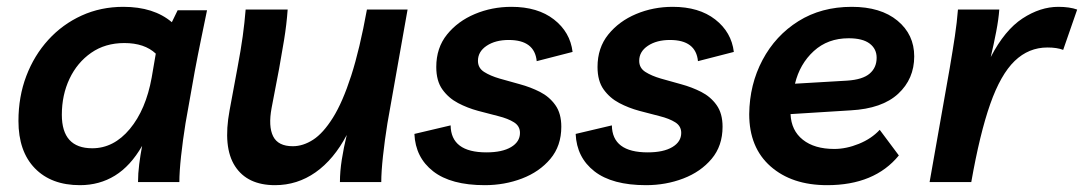

<svg xmlns="http://www.w3.org/2000/svg" viewBox="-20 -533 3173 562"><path d="M214 9Q130 9 82 -40.5Q34 -90 34 -179Q34 -250 57 -310.5Q80 -371 121.5 -416.5Q163 -462 219 -487.5Q275 -513 341 -513Q430 -513 483 -468L500 -503H586Q578 -464 568.5 -418Q559 -372 550 -324L523 -172Q515 -122 510 -76Q505 -30 505 0H384Q384 -25 387.5 -52.5Q391 -80 396 -106Q362 -47 316.5 -19Q271 9 214 9ZM250 -99Q313 -99 360 -155.5Q407 -212 424 -306L436 -376Q403 -407 344 -407Q288 -407 247 -378.5Q206 -350 183.5 -302.5Q161 -255 161 -197Q161 -99 250 -99Z M785 9Q704 9 668 -46.5Q632 -102 652 -210L675 -334Q685 -387 690.5 -427Q696 -467 699 -505H822Q819 -462 811.5 -416Q804 -370 797 -332L775 -217Q765 -163 779.5 -134Q794 -105 837 -105Q867 -105 896.5 -124Q926 -143 954.5 -188.5Q983 -234 1008 -311.5Q1033 -389 1054 -505H1173L1114 -172Q1106 -122 1101 -76Q1096 -30 1096 0H975Q975 -31 980.5 -66Q986 -101 995 -138Q957 -66 903.5 -28.5Q850 9 785 9Z M1399 9Q1300 9 1248 -31.5Q1196 -72 1193 -141L1299 -166Q1300 -87 1404 -87Q1450 -87 1476 -102.5Q1502 -118 1502 -144Q1502 -164 1484.5 -175Q1467 -186 1439 -193Q1411 -200 1379.5 -208.5Q1348 -217 1320.5 -231.5Q1293 -246 1275 -271Q1257 -296 1257 -337Q1257 -393 1288.5 -432Q1320 -471 1370 -492Q1420 -513 1477 -513Q1554 -513 1601.5 -476Q1649 -439 1656 -381L1551 -354Q1545 -416 1469 -416Q1430 -416 1404.5 -399Q1379 -382 1379 -355Q1379 -334 1397 -322.5Q1415 -311 1442.5 -303Q1470 -295 1501.5 -286.5Q1533 -278 1560.5 -264Q1588 -250 1605.5 -225.5Q1623 -201 1623 -162Q1623 -106 1591 -68Q1559 -30 1508 -10.5Q1457 9 1399 9Z M1871 9Q1772 9 1720 -31.5Q1668 -72 1665 -141L1771 -166Q1772 -87 1876 -87Q1922 -87 1948 -102.5Q1974 -118 1974 -144Q1974 -164 1956.5 -175Q1939 -186 1911 -193Q1883 -200 1851.5 -208.5Q1820 -217 1792.5 -231.5Q1765 -246 1747 -271Q1729 -296 1729 -337Q1729 -393 1760.5 -432Q1792 -471 1842 -492Q1892 -513 1949 -513Q2026 -513 2073.5 -476Q2121 -439 2128 -381L2023 -354Q2017 -416 1941 -416Q1902 -416 1876.5 -399Q1851 -382 1851 -355Q1851 -334 1869 -322.5Q1887 -311 1914.5 -303Q1942 -295 1973.5 -286.5Q2005 -278 2032.5 -264Q2060 -250 2077.5 -225.5Q2095 -201 2095 -162Q2095 -106 2063 -68Q2031 -30 1980 -10.5Q1929 9 1871 9Z M2401 9Q2298 9 2235.5 -46Q2173 -101 2173 -199Q2174 -286 2212 -357.5Q2250 -429 2317 -471Q2384 -513 2473 -513Q2558 -513 2607 -472.5Q2656 -432 2656 -368Q2656 -302 2609 -258.5Q2562 -215 2470 -210L2294 -199Q2296 -151 2330 -124Q2364 -97 2422 -97Q2457 -97 2494 -112Q2531 -127 2555 -153L2611 -78Q2540 9 2401 9ZM2464 -421Q2403 -421 2362 -383.5Q2321 -346 2307 -288L2460 -297Q2505 -300 2525.5 -317.5Q2546 -335 2546 -364Q2546 -390 2525.5 -405.5Q2505 -421 2464 -421Z M3092 -387Q3074 -394 3046 -394Q2991 -394 2950 -354.5Q2909 -315 2878.5 -228.5Q2848 -142 2823 0H2701L2760 -334Q2769 -387 2775 -427Q2781 -467 2784 -505H2905Q2903 -477 2896 -440.5Q2889 -404 2880 -366Q2921 -445 2973 -479Q3025 -513 3078 -513Q3094 -513 3108 -511Q3122 -509 3133 -505Z"/></svg>

Font: Livvic SemiBold
Style: Italic
Weight: 600
Italic angle: -10°
Designer: Jacques Le Bailly, Baron von Fonthausen
Version: Version 1.001; ttfautohint (v1.8.2)